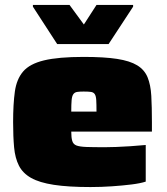

<svg xmlns="http://www.w3.org/2000/svg" viewBox="-20 -748 674 776"><path d="M346 8Q256 8 197.5 -1Q139 -10 105.5 -29Q72 -48 56.5 -78.5Q41 -109 37 -152.5Q33 -196 33 -254Q33 -327 40 -377.5Q47 -428 73.5 -459Q100 -490 158 -504Q216 -518 318 -518Q401 -518 453 -510Q505 -502 534.5 -484Q564 -466 576.5 -435.5Q589 -405 591.5 -360.5Q594 -316 594 -254V-216H268Q268 -192 272 -178.5Q276 -165 289 -160Q302 -155 329.5 -154Q357 -153 404 -153Q423 -153 449.5 -154Q476 -155 506.5 -157Q537 -159 569 -162V-14Q548 -7 512 -2.5Q476 2 432.5 5Q389 8 346 8ZM370 -277V-297Q370 -327 369 -343.5Q368 -360 363 -367.5Q358 -375 347.5 -376.5Q337 -378 318 -378Q302 -378 292 -376.5Q282 -375 276.5 -367.5Q271 -360 269.5 -343.5Q268 -327 268 -297H390ZM211 -570 113 -721V-728H261L319 -649L370 -728H518V-721L419 -570Z"/></svg>

Font: Saira Expanded Black
Style: Regular
Weight: 900
Width: 7
Designer: Hector Gatti with collaboration of the Omnibus-Type team
Foundry: Omnibus-Type
Version: Version 1.101